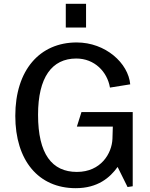

<svg xmlns="http://www.w3.org/2000/svg" viewBox="-20 -974 782 1004"><path d="M376 10C491 10 555 -45 595 -101L647 4L674 0V-388H406L382 -312H570L568 -248C565 -172 508 -75 382 -75C252 -75 179 -168 179 -374C179 -569 251 -668 379 -668C474 -668 541 -599 555 -516L661 -533C651 -644 532 -752 381 -752C188 -752 60 -608 60 -368C60 -135 181 10 376 10ZM430 -954H324V-830H430Z"/></svg>

Font: Bisquit Text
Style: Regular
Weight: 400
Version: Version 1.004;Glyphs 3.2.3 (3260)